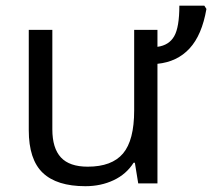

<svg xmlns="http://www.w3.org/2000/svg" viewBox="-20 -638 738 668"><path d="M162.1 -534.2V-188Q162.1 -122.6 191.9 -90.3Q221.7 -58.1 285.2 -58.1Q369.1 -58.1 408 -104Q446.8 -149.9 446.8 -253.9V-534.2H527.8V-475.1Q567.9 -480.5 585.9 -511.7Q604 -543 604 -618.2H690.9L698.2 -606.9Q682.6 -516.1 639.6 -469.5Q596.7 -422.9 527.8 -416V0H460.9L449.2 -71.8H444.8Q419.4 -31.7 375.2 -11Q331.1 9.8 276.9 9.8Q177.7 9.8 128.9 -36.6Q80.1 -83 80.1 -185.1V-534.2Z"/></svg>

Font: Open Sans ACDW
Style: acdw
Weight: 400
Foundry: Ascender Corporation
Version: Version 1.10